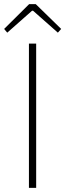

<svg xmlns="http://www.w3.org/2000/svg" viewBox="-29 -909 316 929"><path d="M144 -889H112L-9 -769L6 -751L126 -857H131L251 -751L267 -769ZM146 -698H111V0H146Z"/></svg>

Font: Spoqa Han Sans Neo Thin
Style: Regular
Weight: 100
Designer: [Spoqa Han Sans Neo] Dong-huui Kim  Younghwa Kang  Yujin Lee  [Noto Sans] Ryoko NISHIZUKA  (kana & ideographs); Paul D. 
Foundry: Spoqa (http://www.spoqa-han-sans.com)
Version: Version 1.100;hotconv 1.0.109;makeotfexe 2.5.65596